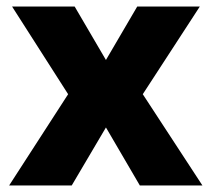

<svg xmlns="http://www.w3.org/2000/svg" viewBox="-20 -569 649 589"><path d="M189 -280 17 -549H209L305 -385L401 -549H593L418 -280L601 0H409L305 -178L200 0H8Z"/></svg>

Font: Noto Sans Meetei Mayek ExtraBold
Style: Regular
Weight: 800
Designer: Monotype Design Team and Neelakash Kshetrimayum
Foundry: Monotype Imaging Inc.
Version: Version 2.002; ttfautohint (v1.8.4.7-5d5b)